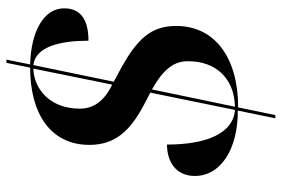

<svg xmlns="http://www.w3.org/2000/svg" viewBox="-160 -640 879 599"><g transform="rotate(-90 279.5 -340.5)"><path d="M234 -38 210 79H220L244 -37C398 -37 498 -109 498 -230C498 -310 457 -354 354 -409L324 -425L376 -676C434 -669 452 -591 452 -504C526 -504 553 -535 553 -580C553 -642 484 -683 378 -686L393 -760H383L368 -686C224 -686 127 -622 127 -501C127 -421 171 -374 250 -332L290 -311L236 -47C164 -52 128 -134 128 -259C74 -259 30 -231 30 -172C30 -94 109 -38 234 -38ZM365 -676 315 -430C263 -455 240 -489 240 -531C240 -624 301 -674 365 -676ZM246 -47 300 -306C367 -268 388 -235 388 -193C388 -106 334 -49 246 -47Z"/></g></svg>

Font: Noto Serif Display SemiBold
Style: Italic
Weight: 600
Italic angle: -12°
Designer: Monotype Design Team
Foundry: Monotype Imaging Inc.
Version: Version 2.009